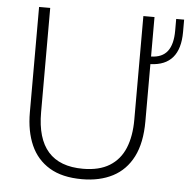

<svg xmlns="http://www.w3.org/2000/svg" viewBox="-51 -748 796 807"><g transform="rotate(5 347.0 -344.0)"><path d="M324 8.5Q240 8.5 186.5 -23.8Q133 -56 107.2 -114.5Q81.5 -173 81.5 -252V-697H128.5V-256.5Q128.5 -35.5 324 -35.5Q392.5 -35.5 436.2 -62.5Q480 -89.5 500.8 -139.8Q521.5 -190 521.5 -260V-697H568.5V-530.5Q615.5 -531.5 637.8 -560.8Q660 -590 660 -647.5V-697H693.5V-645Q693.5 -502.5 568.5 -498.5V-257Q568.5 -166 538.5 -107.2Q508.5 -48.5 453.5 -20Q398.5 8.5 324 8.5Z"/></g></svg>

Font: Acari Sans Neue Light
Style: Regular
Weight: 300
Designer: Alfredo Marco Pradil (font), Cristiano Sobral (main changes)
Foundry: Hanken Design Co. (font), Cristiano Sobral (main changes)
Version: Version 2.459;March 19, 2022;FontCreator 14.0.0.2808 64-bit;